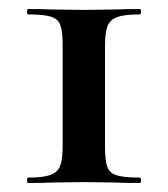

<svg xmlns="http://www.w3.org/2000/svg" viewBox="-20 -406 372 426"><path d="M42 -374Q40 -374 40 -380Q40 -386 42 -386Q75 -386 93 -385L166 -384L238 -385Q257 -386 290 -386Q293 -386 293 -380Q293 -374 290 -374Q257 -374 241 -368.5Q225 -363 219 -349Q213 -335 213 -305V-81Q213 -50 218 -36Q223 -22 239 -17Q255 -12 290 -12Q293 -12 293 -6Q293 0 290 0Q257 0 239 -1L166 -2L94 -1Q75 0 42 0Q40 0 40 -6Q40 -12 42 -12Q75 -12 91 -17.5Q107 -23 113 -37Q119 -51 119 -81V-305Q119 -336 114 -350Q109 -364 93 -369Q77 -374 42 -374Z"/></svg>

Font: Cormorant Garamond
Style: Bold
Weight: 700
Designer: Christian Thalmann (Catharsis Fonts)
Foundry: Catharsis Fonts
Version: Version 4.000